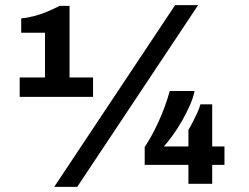

<svg xmlns="http://www.w3.org/2000/svg" viewBox="-20 -719 974 751"><path d="M192 12 665 -699H755L282 12ZM57 -340V-416H156V-591H63V-647Q86 -649 113 -656Q140 -663 166 -674Q192 -685 213 -696H252V-416H344V-340ZM717 0V-74H546V-144Q574 -186 600 -242.5Q626 -299 644 -363H741Q736 -337 722.5 -306.5Q709 -276 691.5 -245.5Q674 -215 655 -189Q636 -163 621 -146H717V-211Q725 -224 734 -241.5Q743 -259 751.5 -277.5Q760 -296 764 -311H810V-146H858V-74H810V0Z"/></svg>

Font: Archivo SemiBold ExtraBold
Style: Regular
Weight: 800
Version: Version 2.001